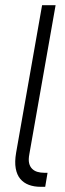

<svg xmlns="http://www.w3.org/2000/svg" viewBox="-20 -720 251 739"><path d="M142 -700H194L93 -127Q89 -106 92 -92.5Q95 -79 103.5 -70.5Q112 -62 124 -58.5Q136 -55 150 -55H163L154 -1H136Q111 -1 91 -8.5Q71 -16 58 -31.5Q45 -47 40.5 -72Q36 -97 42 -132Z"/></svg>

Font: Marvel
Style: Italic
Weight: 400
Italic angle: -12°
Designer: Carolina Trebol
Foundry: Carolina Trebol
Version: Version 1.001